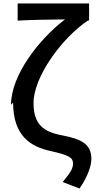

<svg xmlns="http://www.w3.org/2000/svg" viewBox="-20 -824 560 1099"><path d="M55 -237C55 -45 157 17 272 41C374 64 398 78 398 112C398 144 379 168 339 218L435 255C483 187 503 123 503 86C503 4 452 -27 337 -49C229 -69 172 -111 172 -235C172 -384 334 -607 484 -707H490V-804H81V-706C156 -711 291 -712 352 -713C199 -596 43 -391 43 -224Z"/></svg>

Font: GenEiGothic-pro-SemiBold
Style: Regular
Weight: 500
Designer: Ryoko NISHIZUKA (kana & ideographs); Paul D. Hunt (Latin, Greek & Cyrillic); Wenlong ZHANG (bopomofo); Sandoll Communica
Foundry: Adobe Systems Incorporated; o_tamon
Version: Version 1.000.140830